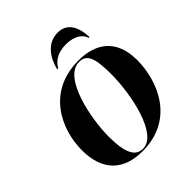

<svg xmlns="http://www.w3.org/2000/svg" viewBox="-257 -1117 1289 1289"><g transform="rotate(-45 388.0 -472.5)"><path d="M330 -784H340C359 -818 398 -861 491 -861C575 -861 619 -822 628 -784H637C633 -882 597 -956 506 -956C408 -956 352 -874 330 -784ZM346 11C653 11 754 -256 754 -448C754 -644 637 -725 473 -725C172 -725 63 -475 63 -282C63 -83 171 11 346 11ZM361 1C290 1 255 -62 255 -221C255 -385 317 -715 469 -715C540 -715 564 -662 564 -505C564 -308 498 1 361 1Z"/></g></svg>

Font: Noto Serif Display SemiCondensed Black
Style: Italic
Weight: 900
Width: 4
Italic angle: -12°
Designer: Monotype Design Team
Foundry: Monotype Imaging Inc.
Version: Version 2.009